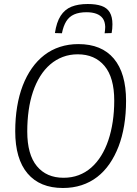

<svg xmlns="http://www.w3.org/2000/svg" viewBox="-20 -929 684 958"><path d="M294 9Q179 9 117.5 -63.5Q56 -136 56 -274Q56 -339 65.5 -396.5Q75 -454 93.5 -502Q112 -550 139 -588.5Q166 -627 201 -654Q236 -681 279 -695Q322 -709 371 -709Q487 -709 548 -636.5Q609 -564 609 -426Q609 -361 599.5 -303.5Q590 -246 571.5 -198Q553 -150 526.5 -111.5Q500 -73 465 -46Q430 -19 387 -5Q344 9 294 9ZM297 -42Q338 -42 372.5 -55Q407 -68 435 -92.5Q463 -117 484.5 -151.5Q506 -186 520.5 -229Q535 -272 542.5 -322Q550 -372 550 -427Q550 -542 501.5 -600Q453 -658 368 -658Q328 -658 293.5 -645Q259 -632 230.5 -607.5Q202 -583 180.5 -548.5Q159 -514 144.5 -471Q130 -428 123 -378Q116 -328 116 -273Q116 -158 164 -100Q212 -42 297 -42ZM418 -909Q459 -909 486.5 -899.5Q514 -890 527.5 -867.5Q541 -845 541 -808Q541 -797 540 -785.5Q539 -774 537 -764L502 -763Q503 -771 504 -778.5Q505 -786 505 -795Q504 -822 492.5 -837.5Q481 -853 460.5 -860.5Q440 -868 412 -868Q375 -868 350 -857Q325 -846 310.5 -822.5Q296 -799 289 -763L254 -764Q262 -818 282.5 -850Q303 -882 336.5 -895.5Q370 -909 418 -909Z"/></svg>

Font: Georama ExtraCondensed Thin Light
Style: Italic
Weight: 300
Italic angle: -9°
Version: Version 1.001